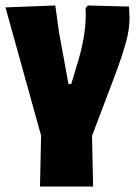

<svg xmlns="http://www.w3.org/2000/svg" viewBox="-21 -496 500 701"><path d="M452 -433C452 -440 451 -453 450 -472L300 -476L291 -466C292 -461 292 -452 292 -440C292 -387 281 -325 258 -252L239 -189H229L194 -381L181 -476L-1 -469L129 -1L125 185H319L315 0L392 -203C415 -263 430 -309 439 -342C448 -374 452 -404 452 -433Z"/></svg>

Font: Luna Sans Black
Style: Regular
Weight: 900
Designer: Juan Pablo del Peral
Foundry: Huerta Tipografica
Version: Version 2.001; ttfautohint (v1.5)